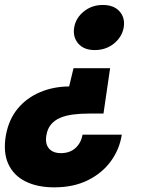

<svg xmlns="http://www.w3.org/2000/svg" viewBox="-33 -592 591 788"><path d="M189.3 176.9Q120.2 176.9 71.2 152.4Q22.3 127.9 0.8 80.2Q-20.8 32.4 -8.8 -36.9Q3.2 -102.1 39.6 -146Q75.9 -190 130.6 -213.3Q185.2 -236.7 250.7 -237.2L268.7 -312H418.9L391.7 -125.9H331.7Q296.6 -125.9 266.5 -122Q236.4 -118.1 213.5 -108.2Q190.6 -98.4 176.1 -80.8Q161.6 -63.2 157.3 -36.3Q151.5 -2.3 167.7 17.1Q184 36.5 216.9 36.5Q253.5 36.5 276.5 15.7Q299.6 -5.1 305.9 -39.2H466.8Q457.8 20.3 422.1 69.5Q386.3 118.6 327.6 147.7Q268.9 176.9 189.3 176.9ZM388.8 -571.6Q434.6 -571.6 457.9 -545Q481.2 -518.5 474.7 -479.5Q468.1 -440.6 434.9 -413.5Q401.7 -386.5 355.9 -386.5Q311.1 -386.5 288 -413.5Q265 -440.6 271.5 -479.5Q278.1 -518.5 311.1 -545Q344 -571.6 388.8 -571.6Z"/></svg>

Font: Poppins Variable
Style: Italic
Weight: 100
Italic angle: -10°
Designer: Jonny Pinhorn
Foundry: Indian Type Foundry
Version: Version 6.000